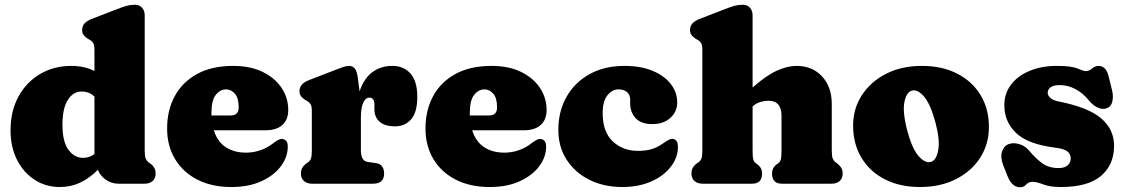

<svg xmlns="http://www.w3.org/2000/svg" viewBox="-20 -775 4750 810"><path d="M24.5 -225Q24.5 -306.5 58 -367.8Q91.5 -429 149.5 -463Q207.5 -497 280.5 -497Q336 -497 378.5 -475.5V-563Q378.5 -585.5 373 -593.8Q367.5 -602 358.5 -607L351.5 -611Q340.5 -617.5 333.5 -626.2Q326.5 -635 326.5 -649Q326.5 -679.5 366.5 -695L472.5 -736Q498 -746 514.5 -750.5Q531 -755 549.5 -755Q568.5 -755 579.5 -742.2Q590.5 -729.5 590.5 -710V-142Q590.5 -116.5 594.2 -107Q598 -97.5 604.5 -92L611.5 -87Q623.5 -79 630 -68.5Q636.5 -58 636.5 -43Q636.5 -23 624 -11.5Q611.5 0 589.5 0H479.5Q450.5 0 426.2 -17Q402 -34 393 -59Q359 -24 319.2 -5Q279.5 14 232.5 14Q173 14 126 -16.5Q79 -47 51.8 -100.8Q24.5 -154.5 24.5 -225ZM243.5 -249Q243.5 -177 268.8 -143Q294 -109 330.5 -109Q357.5 -109 378.5 -125.5V-367.5Q366 -379.5 352.5 -384.2Q339 -389 324.5 -389Q288.5 -389 266 -353.2Q243.5 -317.5 243.5 -249Z M1196 -311Q1196 -270 1171.2 -247.8Q1146.5 -225.5 1102 -225.5H882Q897 -177.5 932.2 -154.2Q967.5 -131 1018 -131Q1048.5 -131 1078 -141Q1107.5 -151 1131.5 -170Q1157 -190 1169.5 -189Q1178.5 -188.5 1186.2 -181.5Q1194 -174.5 1194 -157Q1194 -112.5 1164.8 -73.5Q1135.5 -34.5 1082.2 -10.2Q1029 14 956 14Q874 14 813 -17Q752 -48 718.5 -103.8Q685 -159.5 685 -233Q685 -309.5 717 -369Q749 -428.5 811.2 -462.8Q873.5 -497 964 -497Q1036.5 -497 1088.5 -471.5Q1140.5 -446 1168.2 -403.8Q1196 -361.5 1196 -311ZM872 -298.5Q872 -293 872 -288H953Q987 -288 987 -321.5Q987 -362 970.8 -380Q954.5 -398 934 -398Q909 -398 890.5 -375Q872 -352 872 -298.5Z M1489.5 -446 1497 -389.5Q1515.5 -445 1551.5 -471Q1587.5 -497 1634.5 -497Q1683.5 -497 1712 -464.5Q1740.5 -432 1740.5 -367Q1740.5 -302 1714.8 -272Q1689 -242 1647 -242Q1603.5 -242 1581.5 -261.5Q1559.5 -281 1559.5 -314.5V-336Q1559.5 -363 1537.5 -363Q1522.5 -363 1512.5 -342Q1502.5 -321 1502.5 -279V-142Q1502.5 -96 1530.5 -92L1565.5 -87Q1584.5 -84.5 1592.5 -72.5Q1600.5 -60.5 1600.5 -43Q1600.5 0 1553.5 0H1296.5Q1275 0 1262.2 -11.5Q1249.5 -23 1249.5 -43Q1249.5 -58 1256 -68.2Q1262.5 -78.5 1274.5 -87L1281.5 -92Q1288.5 -97 1292 -106.8Q1295.5 -116.5 1295.5 -142V-305Q1295.5 -327.5 1290 -335.8Q1284.5 -344 1275.5 -349L1268.5 -353Q1257.5 -359.5 1250.5 -368.2Q1243.5 -377 1243.5 -391Q1243.5 -421.5 1283.5 -437L1389.5 -478Q1411.5 -486.5 1426.2 -491.8Q1441 -497 1452.5 -497Q1467.5 -497 1476.8 -486Q1486 -475 1489.5 -446Z M2286 -311Q2286 -270 2261.2 -247.8Q2236.5 -225.5 2192 -225.5H1972Q1987 -177.5 2022.2 -154.2Q2057.5 -131 2108 -131Q2138.5 -131 2168 -141Q2197.5 -151 2221.5 -170Q2247 -190 2259.5 -189Q2268.5 -188.5 2276.2 -181.5Q2284 -174.5 2284 -157Q2284 -112.5 2254.8 -73.5Q2225.5 -34.5 2172.2 -10.2Q2119 14 2046 14Q1964 14 1903 -17Q1842 -48 1808.5 -103.8Q1775 -159.5 1775 -233Q1775 -309.5 1807 -369Q1839 -428.5 1901.2 -462.8Q1963.5 -497 2054 -497Q2126.5 -497 2178.5 -471.5Q2230.5 -446 2258.2 -403.8Q2286 -361.5 2286 -311ZM1962 -298.5Q1962 -293 1962 -288H2043Q2077 -288 2077 -321.5Q2077 -362 2060.8 -380Q2044.5 -398 2024 -398Q1999 -398 1980.5 -375Q1962 -352 1962 -298.5Z M2837 -342.5Q2837 -304 2808.2 -277.8Q2779.5 -251.5 2731.5 -251.5Q2685 -251.5 2661.8 -276.2Q2638.5 -301 2638.5 -339.5V-355.5Q2638.5 -375.5 2625 -386.8Q2611.5 -398 2589.5 -398Q2563 -398 2542.8 -373.2Q2522.5 -348.5 2522.5 -297.5Q2522.5 -218 2565.5 -178.2Q2608.5 -138.5 2670.5 -138.5Q2704.5 -138.5 2729 -145.8Q2753.5 -153 2778 -170.5Q2805 -190 2815.5 -189.5Q2827 -189 2833.5 -181Q2840 -173 2840 -155Q2840 -110.5 2810.2 -71.8Q2780.5 -33 2727.5 -9.5Q2674.5 14 2604.5 14Q2528 14 2467 -16.2Q2406 -46.5 2370.8 -100.8Q2335.5 -155 2335.5 -227.5Q2335.5 -305 2369.8 -366Q2404 -427 2466.8 -462Q2529.5 -497 2615 -497Q2683.5 -497 2733.2 -476.2Q2783 -455.5 2810 -420.5Q2837 -385.5 2837 -342.5Z M3155 -710V-406Q3212.5 -456.5 3257.2 -476.8Q3302 -497 3340 -497Q3407 -497 3448 -452.8Q3489 -408.5 3489 -337V-142Q3489 -116.5 3492.8 -107Q3496.5 -97.5 3503 -92L3510 -87Q3522 -78 3528.5 -68Q3535 -58 3535 -43Q3535 -23 3522.5 -11.5Q3510 0 3488 0H3279Q3237 0 3237 -43Q3237 -67 3256 -81L3264 -87Q3271.5 -92.5 3274.2 -103Q3277 -113.5 3277 -142V-286Q3277 -350 3222 -350Q3205.5 -350 3188.2 -345Q3171 -340 3155 -326V-142Q3155 -113.5 3157.8 -103Q3160.5 -92.5 3168 -87L3176 -81Q3195 -67 3195 -43Q3195 0 3153 0H2944Q2922.5 0 2909.8 -11.5Q2897 -23 2897 -43Q2897 -58 2903.5 -68.5Q2910 -79 2922 -87L2929 -92Q2936 -97.5 2939.5 -107Q2943 -116.5 2943 -142V-563Q2943 -585.5 2937.5 -593.8Q2932 -602 2923 -607L2916 -611Q2905 -617.5 2898 -626.2Q2891 -635 2891 -649Q2891 -679.5 2931 -695L3037 -736Q3062.5 -746 3079 -750.5Q3095.5 -755 3114 -755Q3133 -755 3144 -742.2Q3155 -729.5 3155 -710Z M3869.5 -497Q3955 -497 4018.5 -464.2Q4082 -431.5 4117 -373.5Q4152 -315.5 4152 -239Q4152 -167.5 4115.5 -110.2Q4079 -53 4013.5 -19.5Q3948 14 3861.5 14Q3776.5 14 3713 -18.5Q3649.5 -51 3614.2 -109.5Q3579 -168 3579 -246Q3579 -315.5 3615.5 -372.5Q3652 -429.5 3717.2 -463.2Q3782.5 -497 3869.5 -497ZM3907 -92Q3930.5 -98.5 3938.2 -142Q3946 -185.5 3926.5 -258Q3906 -334.5 3878.8 -367Q3851.5 -399.5 3826.5 -392.5Q3804 -386 3795.5 -344.8Q3787 -303.5 3807 -226Q3827 -149.5 3854.5 -117.5Q3882 -85.5 3907 -92Z M4451 -416Q4424 -416 4412 -406.5Q4400 -397 4400 -384Q4400 -372 4411 -362Q4422 -352 4442 -348Q4572.5 -322 4626.2 -275.2Q4680 -228.5 4680 -160Q4680 -80 4625 -33Q4570 14 4455 14Q4410 14 4381.2 3Q4352.5 -8 4336 -8Q4319.5 -8 4309.5 3.5Q4299.5 15 4283 15Q4267.5 15 4254.2 4.2Q4241 -6.5 4231 -31L4213 -76Q4199.5 -110.5 4207.2 -135Q4215 -159.5 4235 -167Q4256 -174.5 4281 -166.8Q4306 -159 4323 -138Q4347 -109 4375.2 -87.5Q4403.5 -66 4446 -66Q4471.5 -66 4484.2 -77.5Q4497 -89 4497 -107Q4497 -125 4483 -136.2Q4469 -147.5 4432 -152Q4316 -166.5 4266.5 -214Q4217 -261.5 4217 -331Q4217 -381 4245.5 -418.2Q4274 -455.5 4324 -476.2Q4374 -497 4439 -497Q4499 -497 4525.8 -486Q4552.5 -475 4559 -475Q4575 -475 4587.2 -486Q4599.5 -497 4615 -497Q4628.5 -497 4639.8 -487Q4651 -477 4657 -453L4671 -396Q4678 -369 4672.5 -346Q4667 -323 4645 -317Q4628 -312.5 4608.8 -322.2Q4589.5 -332 4573 -352Q4549 -382 4517.2 -399Q4485.5 -416 4451 -416Z"/></svg>

Font: Fraunces 9pt SuperSoft Black
Style: Regular
Weight: 900
Version: Version 1.000;[b76b70a41]